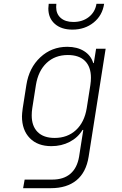

<svg xmlns="http://www.w3.org/2000/svg" viewBox="-20 -805 640 1005"><path d="M483 -550H533L444 15Q431 97 380.5 138.5Q330 180 246 180H101L109 135H254Q313 135 348.5 104.5Q384 74 394 15L401 -30L416 -125H412Q388 -85 345 -62.5Q302 -40 249 -40Q177 -40 136 -82Q95 -124 95 -196Q95 -209 99 -239L118 -360Q132 -450 191 -505Q250 -560 332 -560Q384 -560 420 -537.5Q456 -515 468 -475H471ZM453 -360Q456 -380 456 -398Q456 -455 425 -486Q394 -517 335 -517Q268 -517 224 -475.5Q180 -434 168 -360L149 -239Q146 -220 146 -201Q146 -145 177 -114Q208 -83 266 -83Q333 -83 377.5 -124Q422 -165 434 -239ZM233 -761Q233 -769 235 -785H275Q274 -779 274 -768Q274 -732 298 -711Q322 -690 364 -690Q412 -690 445 -716Q478 -742 485 -785H525Q516 -724 470 -687Q424 -650 359 -650Q301 -650 267 -680Q233 -710 233 -761Z"/></svg>

Font: JetBrains Mono Extra Light
Style: Italic
Weight: 200
Italic angle: -9°
Monospace: yes
Designer: Philipp Nurullin, Konstantin Bulenkov
Foundry: JetBrains
Version: 2.002